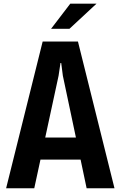

<svg xmlns="http://www.w3.org/2000/svg" viewBox="-20 -1006 644 1026"><path d="M495.6 -986.3H355.5L252.9 -852.1H351.1ZM442.9 0H591.8L396.5 -784.2H208L12.7 0H163.1L196.3 -153.3H410.6ZM221.7 -271 293 -601.1 303.2 -669.4H307.1L315.9 -601.1L385.7 -271Z"/></svg>

Font: Decalotype SemiBold
Style: Regular
Weight: 600
Designer: Alfredo Marco Pradil
Foundry: Alfredo Marco Pradil
Version: Version 1.0